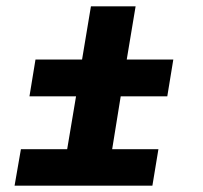

<svg xmlns="http://www.w3.org/2000/svg" viewBox="-20 -586 640 606"><path d="M26 0 46 -115H192L220 -282H73L92 -398H239L267 -566H408L380 -398H527L508 -282H361L334 -115H480L461 0Z"/></svg>

Font: Iosevka Slab HvExObl
Style: Regular
Weight: 900
Width: 7
Italic angle: -9°
Monospace: yes
Designer: Belleve Invis
Foundry: Belleve Invis
Version: Version 11.1.1; ttfautohint (v1.8.3)